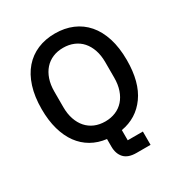

<svg xmlns="http://www.w3.org/2000/svg" viewBox="-200 -856 1113 1175"><g transform="rotate(-30 356.0 -268.5)"><path d="M523 173H424Q365 173 337.5 143Q310 113 310 62V9Q251 2 204 -25Q157 -52 124 -97Q91 -142 73 -205.5Q55 -269 55 -349Q55 -437 76.5 -504.5Q98 -572 137.5 -617.5Q177 -663 232.5 -686.5Q288 -710 356 -710Q424 -710 479.5 -686.5Q535 -663 574.5 -617.5Q614 -572 635.5 -504.5Q657 -437 657 -349Q657 -193 592 -102.5Q527 -12 416 7V79H523ZM356 -89Q396 -89 429.5 -103Q463 -117 486.5 -143.5Q510 -170 523 -208Q536 -246 536 -294V-404Q536 -452 523 -490Q510 -528 486.5 -554.5Q463 -581 429.5 -595Q396 -609 356 -609Q315 -609 282 -595Q249 -581 225.5 -554.5Q202 -528 189 -490Q176 -452 176 -404V-294Q176 -246 189 -208Q202 -170 225.5 -143.5Q249 -117 282 -103Q315 -89 356 -89Z"/></g></svg>

Font: IBM Plex Arabic Medium
Style: Regular
Weight: 500
Designer: Mike Abbink, Paul van der Laan, Pieter van Rosmalen, Wael Morcos, Khajak Apelian
Foundry: Bold Monday
Version: Version 1.0